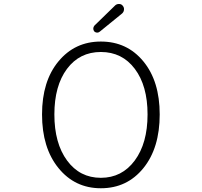

<svg xmlns="http://www.w3.org/2000/svg" viewBox="-20 -956 1040 988"><path d="M499 12.7Q365.2 12.7 280.8 -91.3Q196.3 -195.3 196.3 -367.2Q196.3 -538.1 280.8 -640.1Q365.2 -742.2 499 -742.2Q633.8 -742.2 717.8 -640.1Q801.8 -538.1 801.8 -367.2Q801.8 -194.3 717.8 -90.8Q633.8 12.7 499 12.7ZM499 -41Q607.4 -41 673.3 -129.9Q739.3 -218.8 739.3 -367.2Q739.3 -514.6 673.8 -601.6Q608.4 -688.5 499 -688.5Q389.6 -688.5 324.7 -601.6Q259.8 -514.6 259.8 -367.2Q259.8 -218.8 325.2 -129.9Q390.6 -41 499 -41ZM493.2 -793Q487.3 -788.1 480.5 -788.1Q479.5 -788.1 478.5 -788.1Q469.7 -789.1 464.8 -794.9Q460 -800.8 460 -808.6Q460 -817.4 465.8 -824.2L573.2 -928.7Q581.1 -935.5 591.8 -935.5Q592.8 -935.5 592.8 -935.5Q604.5 -935.5 611.3 -926.8Q618.2 -918.9 618.2 -909.2Q618.2 -895.5 608.4 -886.7Z"/></svg>

Font: Gen Jyuu Gothic L Monospace Light
Style: Regular
Weight: 300
Designer: [Source Han Sans]
Ryoko NISHIZUKA  (kana & ideographs); Paul D. Hunt (Latin, Greek & Cyrillic); Wenlong ZHANG  (bopomofo
Version: Version 1.002.20150607